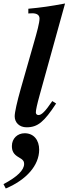

<svg xmlns="http://www.w3.org/2000/svg" viewBox="-82 -719 392 1098"><path d="M217 -141C177 -82 156 -61 138 -61C128 -61 123 -68 123 -76C123 -90 130 -122 145 -176L290 -699C204 -683 155 -676 80 -669V-642C91 -643 97 -643 102 -643C129 -643 144 -633 144 -613C144 -589 131 -541 110 -468L36 -209C16 -138 2 -77 2 -54C2 -18 29 9 70 9C134 9 170 -22 239 -127ZM-49 359C70 309 142 226 142 137C142 83 112 43 59 43C18 43 -14 73 -14 116C-14 143 -6 163 26 181C50 194 56 204 56 218C56 254 17 292 -62 334Z"/></svg>

Font: XITS
Style: Bold Italic
Weight: 700
Italic angle: -16.33°
Designer: MicroPress Inc., with final additions and corrections provided by Coen Hoffman, Elsevier (retired)
Version: Version 1.105